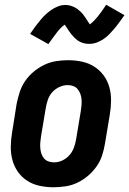

<svg xmlns="http://www.w3.org/2000/svg" viewBox="-20 -782 545 810"><path d="M206 8Q176 8 147.5 2Q119 -4 95.5 -19Q72 -34 56 -56.5Q40 -79 32.5 -106.5Q25 -134 25.5 -164Q26 -194 31 -223L50 -343Q55 -368 63 -393Q71 -418 86 -440Q101 -462 122 -479.5Q143 -497 167 -508.5Q191 -520 216.5 -524Q242 -528 267 -528Q297 -528 325.5 -522Q354 -516 377.5 -501Q401 -486 417.5 -463.5Q434 -441 441.5 -413.5Q449 -386 448.5 -356Q448 -326 443 -297L423 -177Q419 -152 411 -127Q403 -102 387.5 -80Q372 -58 351.5 -40.5Q331 -23 307 -11.5Q283 0 257 4Q231 8 206 8ZM208 -97Q226 -97 243 -105Q260 -113 272.5 -127Q285 -141 291.5 -158.5Q298 -176 301 -194L321 -314Q323 -326 324 -338.5Q325 -351 324 -363Q323 -375 319 -386Q315 -397 307.5 -406Q300 -415 289 -419Q278 -423 266 -423Q248 -423 230.5 -415Q213 -407 200.5 -393Q188 -379 182 -361.5Q176 -344 173 -326L153 -206Q151 -194 150 -181.5Q149 -169 150 -157Q151 -145 154.5 -134Q158 -123 165.5 -114Q173 -105 184.5 -101Q196 -97 208 -97ZM184 -596 107 -639Q119 -657 130 -671.5Q141 -686 151 -698Q161 -710 171.5 -720Q182 -730 195.5 -739.5Q209 -749 224.5 -755Q240 -761 256 -761Q265 -761 273.5 -759Q282 -757 291 -753Q300 -749 306 -744.5Q312 -740 319 -733.5Q326 -727 331.5 -720Q337 -713 341 -706.5Q345 -700 350 -692.5Q355 -685 359 -679Q375 -691 391 -710.5Q407 -730 428 -762L505 -718Q493 -701 482 -686Q471 -671 461 -659.5Q451 -648 441 -637.5Q431 -627 417 -617.5Q403 -608 388 -602.5Q373 -597 357 -597Q348 -597 339 -598.5Q330 -600 321 -604Q312 -608 306 -612.5Q300 -617 293 -624Q286 -631 280.5 -638Q275 -645 271 -651Q267 -657 261.5 -665.5Q256 -674 253 -678Q237 -667 221.5 -647Q206 -627 184 -596Z"/></svg>

Font: Iosevka SS18 Extrabold
Style: Italic
Weight: 800
Italic angle: -9°
Monospace: yes
Designer: Belleve Invis
Foundry: Belleve Invis
Version: Version 25.1.1; ttfautohint (v1.8.4)